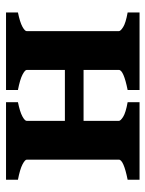

<svg xmlns="http://www.w3.org/2000/svg" viewBox="59 -554 494 653"><g transform="rotate(90 306.5 -227.0)"><path d="M146 -200.2V-263.7H450.2V-200.2ZM22 0V-40.5Q55.2 -47.4 70.3 -55.7Q85.4 -64 85.4 -70.3V-383.8Q85.4 -389.6 71.5 -398.4Q57.6 -407.2 22 -413.6V-454.1H285.6V-413.6Q217.3 -399.9 217.3 -383.8V-70.3Q217.3 -64.5 233.6 -55.9Q250 -47.4 285.6 -40.5V0ZM327.1 0V-40.5Q360.4 -47.4 375.5 -55.7Q390.6 -64 390.6 -70.3V-383.8Q390.6 -389.6 376.7 -398.4Q362.8 -407.2 327.1 -413.6V-454.1H590.8V-413.6Q522.5 -399.9 522.5 -383.8V-70.3Q522.5 -64.5 538.8 -55.9Q555.2 -47.4 590.8 -40.5V0Z"/></g></svg>

Font: Gentium Book Plus
Style: Bold
Weight: 700
Designer: Victor Gaultney, Annie Olsen, Iska Routamaa, Becca Hirsbrunner
Foundry: SIL International
Version: Version 6.101